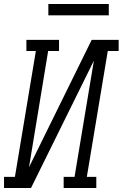

<svg xmlns="http://www.w3.org/2000/svg" viewBox="-50 -933 609 953"><path d="M-30 0V-55H24L128 -680H81V-735H243V-680H189L94 -103L405 -735H539V-680H485L381 -55H428V0H266V-55H320L416 -632L104 0ZM190 -857V-913H490V-857Z"/></svg>

Font: Iosevka Curly Slab LtObl
Style: Regular
Weight: 300
Italic angle: -9°
Monospace: yes
Designer: Belleve Invis
Foundry: Belleve Invis
Version: Version 11.0.0; ttfautohint (v1.8.3)